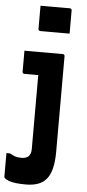

<svg xmlns="http://www.w3.org/2000/svg" viewBox="-67 -829 482 1064"><g transform="rotate(5 173.5 -297.0)"><path d="M260 -538Q264 -538 266 -536.5Q268 -535 269.5 -533Q271 -531 271 -527Q271 -476 271 -426Q271 -376 271 -325.5Q271 -275 271 -222Q271 -169 271 -113Q271 -57 271 5Q271 59 261.5 97Q252 135 233 157.5Q214 180 185.5 190Q157 200 119 200Q86 200 62 197Q38 194 23 188Q8 182 0 175Q-1 173 -2 171Q-3 169 -3 167Q-3 136 -3 101.5Q-3 67 -3 36H16Q29 43 39.5 47.5Q50 52 60 53.5Q70 55 82 55Q96 55 105.5 51.5Q115 48 122 42Q126 37 129 31Q132 25 133.5 17.5Q135 10 135 0Q135 -66 135 -120.5Q135 -175 135 -223Q135 -271 135 -316.5Q135 -362 135 -410H129Q124 -410 115 -410Q106 -410 96 -410Q86 -410 76 -410Q66 -410 58 -410Q53 -410 50 -413Q47 -416 47 -421Q47 -450 47 -479Q47 -508 47 -538Q82 -538 112 -538Q142 -538 168 -538Q194 -538 217 -538Q240 -538 260 -538ZM114 -794Q133 -794 153.5 -794Q174 -794 195.5 -794Q217 -794 237.5 -794Q258 -794 277 -794Q282 -794 285 -791Q288 -788 288 -783V-654Q269 -654 248.5 -654Q228 -654 206.5 -654Q185 -654 164.5 -654Q144 -654 125 -654Q120 -654 117 -657Q114 -660 114 -665Z"/></g></svg>

Font: Recursive
Style: Bold
Weight: 700
Version: Version 1.085